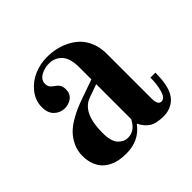

<svg xmlns="http://www.w3.org/2000/svg" viewBox="-130 -621 768 768"><g transform="rotate(-45 254.0 -237.0)"><path d="M168 -115Q168 -66 186 -47Q204 -28 227 -28Q266 -28 288 -72V-270L232 -250Q168 -227 168 -115ZM46 -106Q46 -134 57 -158Q68 -182 84 -199Q100 -216 124 -230.5Q148 -245 168 -253.5Q188 -262 214 -271L288 -297V-365Q288 -416 267 -439Q246 -462 213 -462Q186 -462 165 -449.5Q144 -437 144 -415Q144 -397 160 -386Q174 -377 181 -367.5Q188 -358 188 -341Q188 -316 171 -303Q154 -290 132 -290Q106 -290 87.5 -307.5Q69 -325 69 -358Q69 -396 93.5 -426.5Q118 -457 153 -471.5Q188 -486 224 -486Q250 -486 274 -481Q298 -476 322 -464Q346 -452 364 -434Q382 -416 393 -388Q404 -360 404 -325V-72Q404 -36 424 -36Q442 -36 451 -66Q460 -96 460 -135H488Q488 -62 466 -28Q455 -10 434.5 1Q414 12 389 12Q348 12 327 -1Q306 -14 292 -42H290Q250 12 178 12Q158 12 140 9Q122 6 104.5 -2.5Q87 -11 74.5 -24Q62 -37 54 -58Q46 -79 46 -106Z"/></g></svg>

Font: Old Standard TT
Style: Bold
Weight: 700
Designer: Alexey Kryukov <alexios@thessalonica.org.ru>
Version: Version 2.2